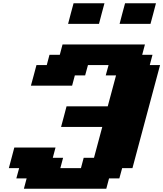

<svg xmlns="http://www.w3.org/2000/svg" viewBox="-20 -1145 991 1165"><path d="M125 0H625L641.6 -62.5H704.1L721.2 -125H783.7Q811.5 -229.5 867.4 -437.7Q923.3 -646 951.2 -750H888.7L905.3 -812.5H842.8L859.4 -875H359.4L342.8 -812.5H280.3L263.7 -750H201.2Q195.8 -729.5 184.6 -687.7Q173.3 -646 167.5 -625H417.5L434.1 -687.5H496.6L513.7 -750H638.7L621.6 -687.5H684.1L633.8 -500H383.8Q378.4 -479 367.4 -437.5Q356.4 -396 350.6 -375H600.6L550.3 -187.5H487.8L471.2 -125H346.2L362.8 -187.5H300.3L316.9 -250H66.9Q61.5 -229 50.3 -187.3Q39.1 -145.5 33.7 -125H96.2L79.1 -62.5H141.6ZM705.6 -1000H893.1Q898.9 -1020.5 909.9 -1062.5Q920.9 -1104.5 926.3 -1125H738.8Q732.9 -1104 721.9 -1062.3Q710.9 -1020.5 705.6 -1000ZM393.1 -1000H580.6Q585.9 -1020.5 596.9 -1062.3Q607.9 -1104 613.8 -1125H426.3Q420.4 -1104 409.4 -1062.3Q398.4 -1020.5 393.1 -1000Z"/></svg>

Font: Faithful 32x
Style: BoldOblique
Weight: 400
Foundry: Faithful Resource Pack
Version: Version 1.0; January 27, 2023